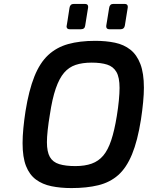

<svg xmlns="http://www.w3.org/2000/svg" viewBox="-20 -952 753 978"><path d="M344 6Q288 6 242 -3.5Q196 -13 163 -37.5Q130 -62 112.5 -106.5Q95 -151 95 -223Q95 -257 99 -299Q103 -341 110 -386Q127 -492 155 -562Q183 -632 225.5 -671.5Q268 -711 327 -727.5Q386 -744 465 -744Q520 -744 565.5 -734.5Q611 -725 644 -699Q677 -673 695 -626Q713 -579 713 -505Q713 -473 709 -431Q705 -389 698 -343Q681 -235 652.5 -166Q624 -97 582 -60Q540 -23 481 -8.5Q422 6 344 6ZM364 -106Q412 -106 447 -118.5Q482 -131 506 -159.5Q530 -188 546.5 -237.5Q563 -287 575 -361Q582 -404 585.5 -441Q589 -478 589 -504Q589 -558 573 -585.5Q557 -613 525.5 -623Q494 -633 447 -633Q400 -633 365.5 -621.5Q331 -610 306.5 -581.5Q282 -553 264 -501Q246 -449 234 -368Q227 -327 223 -290Q219 -253 219 -228Q219 -179 234 -152.5Q249 -126 281.5 -116Q314 -106 364 -106ZM537 -803Q521 -803 521 -818Q521 -819 521.5 -823Q522 -827 525.5 -847Q529 -867 536 -912Q539 -932 557 -932H615Q631 -932 631 -917Q631 -917 630.5 -912Q630 -907 626.5 -887.5Q623 -868 616 -822Q613 -803 594 -803ZM335 -803Q319 -803 319 -818Q319 -819 320 -823Q321 -827 324 -847Q327 -867 334 -912Q337 -932 356 -932H413Q429 -932 429 -917Q429 -917 428.5 -912Q428 -907 424.5 -887.5Q421 -868 414 -822Q412 -803 392 -803Z"/></svg>

Font: Exo Thin SemiBold
Style: Italic
Weight: 600
Italic angle: -9°
Version: Version 2.000